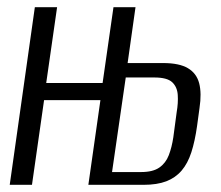

<svg xmlns="http://www.w3.org/2000/svg" viewBox="-20 -515 617 535"><path d="M7.1 0 77.1 -495H139.1L108.8 -283.8H265.9L296.2 -495H357.6L335.6 -339.3H434.5Q479.5 -339.3 503.6 -325Q527.7 -310.8 535 -283Q542.2 -255.2 535.9 -213.8L529.1 -163.8Q523.2 -121.8 513.2 -90.7Q503.2 -59.7 486.1 -39.7Q469 -19.7 443.3 -9.8Q417.6 0 380 0H226.2L259.8 -235.9H102.8L69.1 0ZM292.2 -35.6H373.3Q406.2 -35.6 424.1 -48.2Q442 -60.8 450.4 -82.7Q458.8 -104.7 462.9 -132.1L472.3 -202.4Q476.8 -228.4 475.3 -250.4Q473.9 -272.5 459.9 -285.8Q445.8 -299.1 410.1 -299.1H330.4Z"/></svg>

Font: Alumni Sans Thin
Style: Italic
Weight: 100
Italic angle: -8°
Designer: Robert E. Leuschke
Foundry: Robert E. Leuschke
Version: Version 1.016